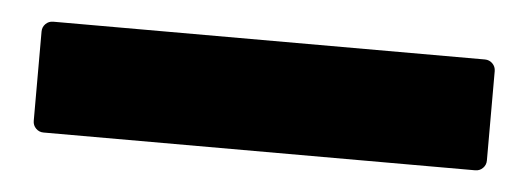

<svg xmlns="http://www.w3.org/2000/svg" viewBox="-26 -169 589 214"><g transform="rotate(5 268.5 -62.0)"><path d="M27 0Q22 0 18.5 -3.5Q15 -7 15 -12V-112Q15 -117 18.5 -120.5Q22 -124 27 -124H510Q515 -124 518.5 -120.5Q522 -117 522 -112V-12Q522 -7 518.5 -3.5Q515 0 510 0Z"/></g></svg>

Font: LinhAnh ExtBd
Style: Regular
Weight: 800
Designer: Jeremy Tribby
Foundry: Tribby Type
Version: Version 1.408